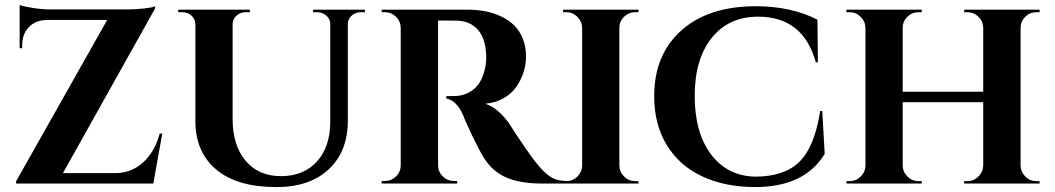

<svg xmlns="http://www.w3.org/2000/svg" viewBox="-20 -739 4247 773"><path d="M623 -201.2H633.3L597.2 0H44.9V-9.3L411.6 -658.7H169.9Q124 -658.2 96.7 -630.4Q69.3 -602.5 69.3 -556.6V-544.9H59.1V-719.2Q74.2 -712.9 112.3 -707Q150.4 -701.2 180.7 -701.2H498.5Q528.8 -701.2 562.3 -705.1Q595.7 -709 604.5 -713.9V-705.1L233.4 -42H443.4Q508.3 -42 555.7 -84.7Q603 -127.4 623 -201.2Z M1240.2 -700.2H1449.2V-689.9H1433.1Q1411.6 -689.9 1396 -676.3Q1380.4 -662.6 1380.4 -642.6V-253.4Q1380.4 -129.4 1303.7 -57.6Q1227.1 14.2 1092.8 14.2Q934.6 14.2 850.6 -56.4Q766.6 -127 766.6 -251.5V-640.6Q766.1 -662.1 751 -676Q735.8 -689.9 713.9 -689.9H697.3V-700.2H985.8V-689.9H969.2Q947.8 -689.9 932.4 -676.3Q917 -662.6 916.5 -642.1V-260.3Q916.5 -153.8 968.8 -91.8Q1021 -29.8 1110.8 -29.8Q1202.1 -29.8 1255.6 -88.4Q1309.1 -147 1309.6 -247.6V-642.1Q1309.6 -662.6 1293.7 -676.3Q1277.8 -689.9 1256.3 -689.9H1240.2Z M1516.6 -700.2H1859.9Q1897.5 -700.2 1931.2 -694.1Q1964.8 -688 1995.8 -673.6Q2026.9 -659.2 2049.1 -637.9Q2071.3 -616.7 2084.5 -584.2Q2097.7 -551.8 2097.7 -511.2Q2097.7 -478.5 2087.6 -447.5Q2077.6 -416.5 2058.6 -389.2Q2039.6 -361.8 2007.3 -343.5Q1975.1 -325.2 1934.1 -321.3Q1963.9 -311.5 1990.5 -286.9Q2017.1 -262.2 2035.6 -232.9Q2039.1 -227.1 2054.4 -203.4Q2069.8 -179.7 2095 -143.3Q2120.1 -106.9 2136.7 -85.9Q2169.9 -43.9 2196 -27.3Q2222.2 -10.7 2260.3 -10.3V0H2163.1Q2077.1 0 2020.5 -23.4Q1963.9 -46.9 1928.2 -103.5Q1909.7 -133.3 1881.6 -191.7Q1853.5 -250 1844.7 -274.9Q1817.9 -335.4 1776.9 -342.3V-352.1H1807.6Q1853 -352.5 1887 -379.4Q1920.9 -406.2 1933.6 -467.3Q1938.5 -492.7 1937.5 -516.1Q1934.6 -585.4 1903.1 -620.1Q1871.6 -654.8 1819.8 -655.8Q1805.2 -656.2 1776.6 -656.2Q1748 -656.2 1743.7 -656.2V-72.8Q1744.1 -46.9 1762.9 -28.6Q1781.7 -10.3 1808.1 -10.3H1820.3L1820.8 0H1516.6V-10.3H1529.3Q1555.2 -10.3 1574 -28.3Q1592.8 -46.4 1593.3 -72.3V-627.4Q1592.8 -653.3 1574 -671.6Q1555.2 -689.9 1529.3 -689.9H1516.6Z M2550.3 -9.8 2550.8 0H2247.1V-9.8H2259.8Q2286.1 -9.8 2304.7 -28.3Q2323.2 -46.9 2323.7 -72.8V-627.4Q2322.8 -653.3 2304.2 -671.6Q2285.6 -689.9 2259.8 -689.9H2247.1V-700.2H2550.8L2550.3 -689.9H2537.6Q2511.7 -689.9 2492.9 -671.9Q2474.1 -653.8 2473.6 -627.9V-72.8Q2474.1 -46.9 2492.7 -28.3Q2511.2 -9.8 2537.6 -9.8Z M3282.2 -292H3290.5L3300.3 -119.6Q3219.2 14.2 3019.5 14.2Q2897 13.7 2805.7 -29.5Q2714.4 -72.8 2664.1 -155.5Q2613.8 -238.3 2613.8 -351.1Q2613.8 -519 2723.1 -616.5Q2832.5 -713.9 3022.5 -713.9Q3166 -713.9 3271 -659.7L3272.9 -488.3H3264.6Q3213.4 -671.9 3032.2 -671.9Q2913.6 -671.9 2845.2 -586.2Q2776.9 -500.5 2776.9 -353Q2776.9 -205.1 2842.3 -117.9Q2907.7 -30.8 3019.5 -27.8Q3137.2 -27.8 3198.2 -87.4Q3259.3 -147 3282.2 -292Z M4165.5 -9.8V0H3861.8V-9.8H3874.5Q3900.4 -9.8 3918.9 -28.1Q3937.5 -46.4 3938.5 -72.3V-327.6H3614.3V-72.8Q3614.7 -46.9 3633.3 -28.3Q3651.9 -9.8 3678.2 -9.8H3690.9L3691.4 0H3387.7V-9.8H3400.4Q3426.8 -9.8 3445.3 -28.3Q3463.9 -46.9 3464.4 -72.8V-627.4Q3463.4 -653.3 3444.8 -671.6Q3426.3 -689.9 3400.4 -689.9H3387.7V-700.2H3691.4L3690.9 -689.9H3678.2Q3652.3 -689.9 3633.5 -671.9Q3614.7 -653.8 3614.3 -627.9V-369.6H3938.5V-628.4Q3937.5 -654.3 3918.9 -672.1Q3900.4 -689.9 3874.5 -689.9H3861.8V-700.2H4165.5V-689.9H4152.8Q4126.5 -689.9 4107.9 -671.6Q4089.4 -653.3 4088.9 -627.4V-72.8Q4089.4 -46.9 4107.9 -28.3Q4126.5 -9.8 4152.8 -9.8Z"/></svg>

Font: Cinzel Decorative Bold
Style: Regular
Weight: 700
Designer: Natanael Gama
Version: Version 1.001;PS 001.001;hotconv 1.0.56;makeotf.lib2.0.21325